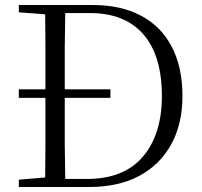

<svg xmlns="http://www.w3.org/2000/svg" viewBox="-20 -745 806 765"><path d="M55 0V-29L160 -38Q161 -103 161 -170Q161 -255 161 -355H55V-389H161Q161 -475 161 -558Q161 -623 160 -688L55 -696V-725H350Q461 -725 541 -683Q621 -641 664 -559.5Q707 -478 707 -362Q707 -251 662 -169.5Q617 -88 534.5 -44Q452 0 336 0ZM420 -355H238Q238 -255 238 -170Q239 -100 240 -32H326Q474 -32 549.5 -121Q625 -210 625 -362Q625 -524 551 -608.5Q477 -693 338 -693H240Q239 -626 238 -558Q238 -475 238 -389H420Z"/></svg>

Font: Early Summer Mincho Light
Style: Regular
Weight: 300
Designer: GuiWonder
Version: Version 1.002